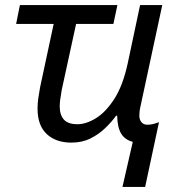

<svg xmlns="http://www.w3.org/2000/svg" viewBox="-20 -556 699 762"><path d="M466 186 507 7Q476 -1 461 -25.5Q446 -50 445 -97H441Q423 -72 397.5 -47.5Q372 -23 339 -6.5Q306 10 263 10Q202 10 165.5 -24Q129 -58 129 -125Q129 -146 132 -166.5Q135 -187 139 -209L193 -461H44L59 -536H446L430 -461H282L225 -199Q221 -177 219 -161Q217 -145 217 -134Q217 -100 233.5 -81.5Q250 -63 287 -63Q322 -63 361 -87Q400 -111 434 -164Q468 -217 487 -305L536 -536H624L538 -136Q535 -123 534 -114Q533 -105 533 -97Q533 -81 541.5 -71Q550 -61 564 -61Q578 -61 589 -64Q600 -67 611 -71L556 186Z"/></svg>

Font: Manna Sans
Style: Italic
Weight: 400
Italic angle: -12°
Designer: Monotype Design Team
Foundry: Monotype Imaging Inc.
Version: Version 2.001.1; ttfautohint (v1.8.2)